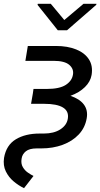

<svg xmlns="http://www.w3.org/2000/svg" viewBox="-51 -770 527 1009"><path d="M95.2 -528.4H242.9Q304 -528.4 349.1 -510.3Q394.2 -492.2 416.2 -458.1Q438.2 -424 430.4 -376.4Q424.4 -340.9 395.2 -312.3Q366.1 -283.7 319.2 -266.3Q367.5 -250.4 389.7 -220.7Q411.9 -191.1 404.8 -149.1Q396.3 -98.7 362.7 -63.2Q329.2 -27.7 278.2 -8.9Q227.3 9.9 166.2 9.9H142Q103.7 9.9 84.7 25.2Q65.7 40.5 62.5 63.9Q58.2 90.2 68.9 108.1Q79.5 126.1 95.9 137.3Q112.2 148.4 125 154.8L75.3 218.8Q46.9 205.3 20.6 183.2Q-5.7 161.2 -20.6 130.3Q-35.5 99.4 -29.8 59.7Q-18.1 -7.5 32 -37.8Q82 -68.2 157.7 -68.2H179Q232.2 -68.2 266.2 -90.2Q300.1 -112.2 305.4 -146.3Q311.8 -185.7 279.8 -205.1Q247.9 -224.4 181.8 -224.4H112.2L121.8 -279.8L125 -302.6H194.6Q261.7 -302.6 294.4 -323.7Q327.1 -344.8 332.4 -377.8Q337.7 -407.7 313.2 -429Q288.7 -450.3 230.1 -450.3H82.4ZM215.9 -750 286.9 -664.8 387.8 -750H456L454.5 -744.3L301.1 -610.8H252.8L146.3 -744.3L147.7 -750Z"/></svg>

Font: Inter UI
Style: Italic
Weight: 400
Italic angle: -9.39999°
Designer: Rasmus Andersson
Foundry: rsms
Version: 3.2;8d6f07862